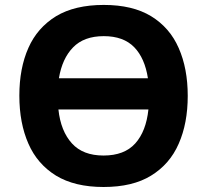

<svg xmlns="http://www.w3.org/2000/svg" viewBox="-20 -745 836 775"><path d="M701.2 -164.6Q665.5 -82.5 589.8 -36.1Q515.6 9.8 397.9 9.8Q281.7 9.8 206.1 -36.1Q130.4 -83 94.7 -165Q58.1 -248 58.1 -358.9Q58.1 -469.7 94.7 -551.8Q130.4 -632.8 206.5 -679.7Q282.2 -725.1 398.9 -725.1Q515.1 -725.1 589.8 -679.7Q665.5 -633.3 701.2 -551.3Q737.8 -468.8 737.8 -357.9Q737.8 -247.1 701.2 -164.6ZM398.9 -599.1Q318.8 -599.1 274.9 -553.7Q231 -508.8 217.8 -429.2H577.1Q564.5 -510.3 522 -554.2Q478.5 -599.1 398.9 -599.1ZM397.9 -117.2Q481.9 -117.2 525.9 -166Q569.8 -214.8 579.1 -303.2H215.8Q225.1 -215.8 270.5 -166Q314.9 -117.2 397.9 -117.2Z"/></svg>

Font: Droid Sans Thai
Style: Bold
Weight: 700
Designer: Steve Matteson
Foundry: Ascender Corporation
Version: Version 1.00